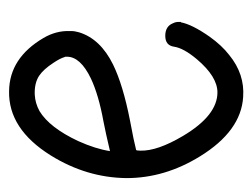

<svg xmlns="http://www.w3.org/2000/svg" viewBox="-88 -488 566 431"><g transform="rotate(-90 195.5 -273.0)"><path d="M305.7 -166Q308.6 -185.5 330.1 -185.5Q351.6 -185.5 358.4 -168Q361.3 -162.1 361.3 -156.2Q361.3 -153.3 361.3 -150.4Q361.3 -150.4 360.4 -150.4Q355.5 -125 328.1 -85.9Q308.6 -58.6 287.1 -42Q244.1 -6.8 192.4 -10.7Q116.2 -15.6 59.6 -107.4Q10.7 -186.5 10.7 -272.5Q11.7 -362.3 61.5 -442.4Q121.1 -538.1 206.1 -536.1Q280.3 -535.2 325.2 -459Q341.8 -430.7 340.8 -400.4Q340.8 -397.5 340.8 -396.5Q340.8 -388.7 337.9 -378.9Q323.2 -331.1 265.6 -302.7Q219.7 -280.3 139.6 -264.6Q124 -261.7 99.6 -256.8Q75.2 -251 74.2 -251Q72.3 -251 72.3 -241.2Q71.3 -203.1 105.5 -145.5Q151.4 -68.4 203.1 -68.4Q238.3 -68.4 277.3 -114.3Q302.7 -144.5 305.7 -166ZM71.3 -309.6Q112.3 -319.3 137.7 -324.2Q197.3 -335 234.4 -352.5Q283.2 -376 283.2 -406.2Q283.2 -406.2 283.2 -412.1Q283.2 -408.2 282.2 -412.1Q279.3 -421.9 269.5 -436.5Q254.9 -459 240.2 -468.8Q223.6 -479.5 198.2 -478.5Q178.7 -477.5 161.1 -467.8Q124 -445.3 93.8 -380.9Q76.2 -341.8 71.3 -309.6Z"/></g></svg>

Font: otype
Style: Regular
Weight: 400
Designer: ironsmith
Version: 4